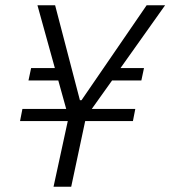

<svg xmlns="http://www.w3.org/2000/svg" viewBox="-20 -708 646 728"><path d="M183 0 237 -249H56L65 -295H231L201 -403H88L98 -450H188L122 -688H189L283 -328H289L536 -688H606L437 -450H526L516 -403H405L328 -295H493L484 -249H303L250 0Z"/></svg>

Font: Saira Semi Condensed Light
Style: Italic
Weight: 300
Width: 4
Italic angle: -12°
Designer: Hector Gatti with collaboration of the Omnibus-Type team
Foundry: Omnibus-Type
Version: Version 1.001; ttfautohint (v1.8)